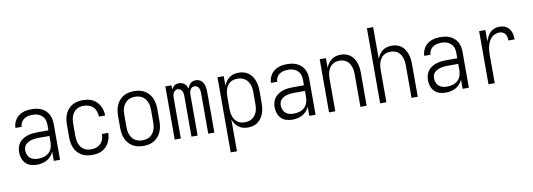

<svg xmlns="http://www.w3.org/2000/svg" viewBox="-68 -1185 5135 1850"><g transform="rotate(-10 2500.0 -260.0)"><path d="M208 8Q178 8 148.5 -0.5Q119 -9 98 -30.5Q77 -52 67.5 -81Q58 -110 58 -140Q58 -165 65 -189.5Q72 -214 87.5 -233.5Q103 -253 124.5 -266Q146 -279 170 -286.5Q194 -294 218.5 -296.5Q243 -299 268 -299H373V-352Q373 -368 370 -384.5Q367 -401 359.5 -415.5Q352 -430 339.5 -441.5Q327 -453 312.5 -460Q298 -467 281.5 -470Q265 -473 248 -473Q226 -473 204.5 -468.5Q183 -464 164.5 -451.5Q146 -439 135.5 -419Q125 -399 125 -377H64Q64 -399 71 -420.5Q78 -442 90.5 -460.5Q103 -479 121.5 -492.5Q140 -506 160.5 -514Q181 -522 203.5 -525Q226 -528 248 -528Q273 -528 297 -524Q321 -520 343 -510Q365 -500 383 -483.5Q401 -467 412.5 -445.5Q424 -424 429 -400Q434 -376 434 -352V0H373V-91Q363 -67 346 -47.5Q329 -28 306.5 -15.5Q284 -3 258.5 2.5Q233 8 208 8ZM230 -47Q257 -47 284.5 -54.5Q312 -62 333 -80.5Q354 -99 363.5 -125.5Q373 -152 373 -180V-244H268Q252 -244 235 -242.5Q218 -241 201.5 -237Q185 -233 170 -225.5Q155 -218 142.5 -206.5Q130 -195 124.5 -179Q119 -163 119 -146Q119 -125 127 -105Q135 -85 151 -71Q167 -57 188 -52Q209 -47 230 -47Z M747 8Q721 8 694.5 2.5Q668 -3 645 -16.5Q622 -30 604.5 -50.5Q587 -71 576.5 -95.5Q566 -120 562 -146.5Q558 -173 558 -200V-320Q558 -347 562 -373.5Q566 -400 576.5 -424.5Q587 -449 604.5 -469.5Q622 -490 645 -503.5Q668 -517 694.5 -522.5Q721 -528 747 -528Q772 -528 796.5 -524Q821 -520 843 -509Q865 -498 883 -480.5Q901 -463 912.5 -441.5Q924 -420 930 -395.5Q936 -371 936 -346Q936 -346 936 -345.5Q936 -345 936 -345H875Q875 -345 875 -345.5Q875 -346 875 -346Q875 -371 866.5 -396Q858 -421 840 -439Q822 -457 797.5 -465Q773 -473 747 -473Q728 -473 709.5 -468.5Q691 -464 675.5 -453.5Q660 -443 648.5 -427.5Q637 -412 630.5 -394Q624 -376 621.5 -357.5Q619 -339 619 -320V-200Q619 -181 621.5 -162.5Q624 -144 630.5 -126Q637 -108 648.5 -92.5Q660 -77 675.5 -66.5Q691 -56 709.5 -51.5Q728 -47 747 -47Q773 -47 797.5 -55Q822 -63 840 -81Q858 -99 866.5 -124Q875 -149 875 -174Q875 -174 875 -174.5Q875 -175 875 -175H936Q936 -175 936 -174.5Q936 -174 936 -174Q936 -149 930 -124.5Q924 -100 912.5 -78.5Q901 -57 883 -39.5Q865 -22 843 -11Q821 0 796.5 4Q772 8 747 8Z M1250 8Q1223 8 1196.5 2.5Q1170 -3 1147 -16.5Q1124 -30 1106 -50.5Q1088 -71 1077.5 -95.5Q1067 -120 1062.5 -146.5Q1058 -173 1058 -200V-320Q1058 -347 1062.5 -373.5Q1067 -400 1077.5 -424.5Q1088 -449 1106 -469.5Q1124 -490 1147 -503.5Q1170 -517 1196.5 -522.5Q1223 -528 1250 -528Q1277 -528 1303.5 -522.5Q1330 -517 1353 -503.5Q1376 -490 1394 -469.5Q1412 -449 1422.5 -424.5Q1433 -400 1437.5 -373.5Q1442 -347 1442 -320V-200Q1442 -173 1437.5 -146.5Q1433 -120 1422.5 -95.5Q1412 -71 1394 -50.5Q1376 -30 1353 -16.5Q1330 -3 1303.5 2.5Q1277 8 1250 8ZM1250 -47Q1269 -47 1288 -51.5Q1307 -56 1323 -66.5Q1339 -77 1350.5 -92.5Q1362 -108 1369 -125.5Q1376 -143 1378.5 -162Q1381 -181 1381 -200V-320Q1381 -339 1378.5 -358Q1376 -377 1369 -394.5Q1362 -412 1350.5 -427.5Q1339 -443 1323 -453.5Q1307 -464 1288 -468.5Q1269 -473 1250 -473Q1231 -473 1212 -468.5Q1193 -464 1177 -453.5Q1161 -443 1149.5 -427.5Q1138 -412 1131 -394.5Q1124 -377 1121.5 -358Q1119 -339 1119 -320V-200Q1119 -181 1121.5 -162Q1124 -143 1131 -125.5Q1138 -108 1149.5 -92.5Q1161 -77 1177 -66.5Q1193 -56 1212 -51.5Q1231 -47 1250 -47Z M1556 0V-520H1616V-478Q1621 -489 1628.5 -498.5Q1636 -508 1645.5 -515Q1655 -522 1667 -525Q1679 -528 1691 -528Q1691 -528 1691 -528Q1691 -528 1691 -528Q1705 -528 1719 -523Q1733 -518 1744 -508.5Q1755 -499 1762 -486Q1769 -473 1773 -459Q1777 -473 1784 -486Q1791 -499 1801.5 -508.5Q1812 -518 1826 -523Q1840 -528 1855 -528Q1855 -528 1855 -528Q1855 -528 1855 -528Q1869 -528 1883.5 -523Q1898 -518 1908.5 -508Q1919 -498 1926 -485Q1933 -472 1937 -457.5Q1941 -443 1942.5 -428.5Q1944 -414 1944 -399V0H1884V-399Q1884 -412 1881.5 -424.5Q1879 -437 1873 -448Q1867 -459 1856 -466Q1845 -473 1832 -473Q1819 -473 1808 -466Q1797 -459 1791 -448Q1785 -437 1782.5 -424.5Q1780 -412 1780 -399V0H1720V-399Q1720 -412 1717.5 -424.5Q1715 -437 1709 -448Q1703 -459 1692 -466Q1681 -473 1668 -473Q1655 -473 1644 -466Q1633 -459 1627 -448Q1621 -437 1618.5 -424.5Q1616 -412 1616 -399V0Z M2066 215V-520H2127V-424Q2135 -447 2149 -467Q2163 -487 2182.5 -501.5Q2202 -516 2225.5 -522Q2249 -528 2273 -528Q2299 -528 2323.5 -521.5Q2348 -515 2368.5 -500Q2389 -485 2403.5 -464Q2418 -443 2426.5 -419.5Q2435 -396 2438.5 -370.5Q2442 -345 2442 -320V-200Q2442 -175 2438.5 -149.5Q2435 -124 2426.5 -100.5Q2418 -77 2403.5 -56Q2389 -35 2368.5 -20Q2348 -5 2323.5 1.5Q2299 8 2273 8Q2249 8 2225.5 2Q2202 -4 2182.5 -18.5Q2163 -33 2149 -53Q2135 -73 2127 -96V215ZM2251 -47Q2270 -47 2288.5 -51.5Q2307 -56 2323 -66.5Q2339 -77 2350.5 -92.5Q2362 -108 2369 -125.5Q2376 -143 2378.5 -162Q2381 -181 2381 -200V-320Q2381 -339 2378.5 -358Q2376 -377 2369 -394.5Q2362 -412 2350.5 -427.5Q2339 -443 2323 -453.5Q2307 -464 2288.5 -468.5Q2270 -473 2251 -473Q2232 -473 2214 -468.5Q2196 -464 2180.5 -453Q2165 -442 2154.5 -426.5Q2144 -411 2138 -393.5Q2132 -376 2129.5 -357.5Q2127 -339 2127 -320V-200Q2127 -181 2129.5 -162.5Q2132 -144 2138 -126.5Q2144 -109 2154.5 -93.5Q2165 -78 2180.5 -67Q2196 -56 2214 -51.5Q2232 -47 2251 -47Z M2708 8Q2678 8 2648.5 -0.5Q2619 -9 2598 -30.5Q2577 -52 2567.5 -81Q2558 -110 2558 -140Q2558 -165 2565 -189.5Q2572 -214 2587.5 -233.5Q2603 -253 2624.5 -266Q2646 -279 2670 -286.5Q2694 -294 2718.5 -296.5Q2743 -299 2768 -299H2873V-352Q2873 -368 2870 -384.5Q2867 -401 2859.5 -415.5Q2852 -430 2839.5 -441.5Q2827 -453 2812.5 -460Q2798 -467 2781.5 -470Q2765 -473 2748 -473Q2726 -473 2704.5 -468.5Q2683 -464 2664.5 -451.5Q2646 -439 2635.5 -419Q2625 -399 2625 -377H2564Q2564 -399 2571 -420.5Q2578 -442 2590.5 -460.5Q2603 -479 2621.5 -492.5Q2640 -506 2660.5 -514Q2681 -522 2703.5 -525Q2726 -528 2748 -528Q2773 -528 2797 -524Q2821 -520 2843 -510Q2865 -500 2883 -483.5Q2901 -467 2912.5 -445.5Q2924 -424 2929 -400Q2934 -376 2934 -352V0H2873V-91Q2863 -67 2846 -47.5Q2829 -28 2806.5 -15.5Q2784 -3 2758.5 2.5Q2733 8 2708 8ZM2730 -47Q2757 -47 2784.5 -54.5Q2812 -62 2833 -80.5Q2854 -99 2863.5 -125.5Q2873 -152 2873 -180V-244H2768Q2752 -244 2735 -242.5Q2718 -241 2701.5 -237Q2685 -233 2670 -225.5Q2655 -218 2642.5 -206.5Q2630 -195 2624.5 -179Q2619 -163 2619 -146Q2619 -125 2627 -105Q2635 -85 2651 -71Q2667 -57 2688 -52Q2709 -47 2730 -47Z M3066 0V-520H3127V-424Q3135 -447 3149 -467Q3163 -487 3182 -501.5Q3201 -516 3225 -522Q3249 -528 3273 -528Q3297 -528 3321.5 -521Q3346 -514 3365.5 -499Q3385 -484 3398.5 -462.5Q3412 -441 3420 -417.5Q3428 -394 3431 -369.5Q3434 -345 3434 -320V0H3373V-320Q3373 -339 3370.5 -357Q3368 -375 3362 -392.5Q3356 -410 3345.5 -426Q3335 -442 3320 -452.5Q3305 -463 3287 -468Q3269 -473 3250 -473Q3231 -473 3213 -468Q3195 -463 3180 -452.5Q3165 -442 3154.5 -426Q3144 -410 3138 -392.5Q3132 -375 3129.5 -357Q3127 -339 3127 -320V0Z M3566 0V-735H3627V-424Q3635 -447 3649 -467Q3663 -487 3682 -501.5Q3701 -516 3725 -522Q3749 -528 3773 -528Q3797 -528 3821.5 -521Q3846 -514 3865.5 -499Q3885 -484 3898.5 -462.5Q3912 -441 3920 -417.5Q3928 -394 3931 -369.5Q3934 -345 3934 -320V0H3873V-320Q3873 -339 3870.5 -357Q3868 -375 3862 -392.5Q3856 -410 3845.5 -426Q3835 -442 3820 -452.5Q3805 -463 3787 -468Q3769 -473 3750 -473Q3731 -473 3713 -468Q3695 -463 3680 -452.5Q3665 -442 3654.5 -426Q3644 -410 3638 -392.5Q3632 -375 3629.5 -357Q3627 -339 3627 -320V0Z M4208 8Q4178 8 4148.5 -0.5Q4119 -9 4098 -30.5Q4077 -52 4067.5 -81Q4058 -110 4058 -140Q4058 -165 4065 -189.5Q4072 -214 4087.5 -233.5Q4103 -253 4124.5 -266Q4146 -279 4170 -286.5Q4194 -294 4218.5 -296.5Q4243 -299 4268 -299H4373V-352Q4373 -368 4370 -384.5Q4367 -401 4359.5 -415.5Q4352 -430 4339.5 -441.5Q4327 -453 4312.5 -460Q4298 -467 4281.5 -470Q4265 -473 4248 -473Q4226 -473 4204.5 -468.5Q4183 -464 4164.5 -451.5Q4146 -439 4135.5 -419Q4125 -399 4125 -377H4064Q4064 -399 4071 -420.5Q4078 -442 4090.5 -460.5Q4103 -479 4121.5 -492.5Q4140 -506 4160.5 -514Q4181 -522 4203.5 -525Q4226 -528 4248 -528Q4273 -528 4297 -524Q4321 -520 4343 -510Q4365 -500 4383 -483.5Q4401 -467 4412.5 -445.5Q4424 -424 4429 -400Q4434 -376 4434 -352V0H4373V-91Q4363 -67 4346 -47.5Q4329 -28 4306.5 -15.5Q4284 -3 4258.5 2.5Q4233 8 4208 8ZM4230 -47Q4257 -47 4284.5 -54.5Q4312 -62 4333 -80.5Q4354 -99 4363.5 -125.5Q4373 -152 4373 -180V-244H4268Q4252 -244 4235 -242.5Q4218 -241 4201.5 -237Q4185 -233 4170 -225.5Q4155 -218 4142.5 -206.5Q4130 -195 4124.5 -179Q4119 -163 4119 -146Q4119 -125 4127 -105Q4135 -85 4151 -71Q4167 -57 4188 -52Q4209 -47 4230 -47Z M4626 0V-520H4687V-406Q4694 -429 4705 -451.5Q4716 -474 4733 -491.5Q4750 -509 4773.5 -518.5Q4797 -528 4822 -528Q4840 -528 4858.5 -524.5Q4877 -521 4892.5 -511Q4908 -501 4919.5 -486.5Q4931 -472 4937.5 -455Q4944 -438 4946.5 -419.5Q4949 -401 4949 -382H4888Q4888 -399 4885 -415.5Q4882 -432 4872.5 -445.5Q4863 -459 4847.5 -466Q4832 -473 4816 -473Q4794 -473 4773 -464.5Q4752 -456 4736.5 -440.5Q4721 -425 4711.5 -404.5Q4702 -384 4696.5 -363Q4691 -342 4689 -320Q4687 -298 4687 -276V0Z"/></g></svg>

Font: Iosevka SS04 Light
Style: Regular
Weight: 300
Monospace: yes
Designer: Belleve Invis
Foundry: Belleve Invis
Version: Version 19.0.0; ttfautohint (v1.8.4)